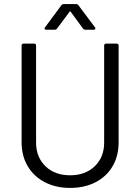

<svg xmlns="http://www.w3.org/2000/svg" viewBox="-20 -914 688 942"><path d="M86 -216V-690Q86 -700 96 -700H147Q157 -700 157 -690V-214Q157 -143 203 -98.5Q249 -54 324 -54Q399 -54 445 -98.5Q491 -143 491 -214V-690Q491 -700 501 -700H552Q562 -700 562 -690V-216Q562 -149 532.5 -98.5Q503 -48 449 -20Q395 8 324 8Q254 8 200 -20Q146 -48 116 -98.5Q86 -149 86 -216ZM201 -780 281 -888Q285 -894 294 -894H352Q361 -894 365 -888L446 -780Q448 -778 448 -774Q448 -772 446 -770Q444 -768 440 -768H400Q391 -768 387 -774L327 -856Q326 -858 324 -858Q322 -858 321 -856L260 -774Q256 -768 247 -768H207Q201 -768 199 -771.5Q197 -775 201 -780Z"/></svg>

Font: Barlow
Style: Regular
Weight: 400
Designer: Jeremy Tribby
Foundry: Tribby Type
Version: Version 1.408;December 10, 2018;FontCreator 11.5.0.2430 64-b